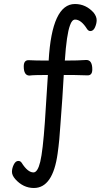

<svg xmlns="http://www.w3.org/2000/svg" viewBox="-20 -752 540 963"><path d="M149.9 190.9Q245.1 190.9 269 18.1Q278.8 -51.8 283.2 -128.9Q293.9 -266.1 299.8 -376Q362.8 -376 381.3 -375Q399.9 -374 419.9 -374Q442.9 -374 442.9 -403.8Q442.9 -451.2 413.1 -451.2Q374 -448.2 305.2 -448.2Q314 -580.1 331.1 -625Q340.8 -653.8 356.9 -653.8Q387.2 -653.8 417 -606Q423.8 -596.2 433.1 -596.2Q448.2 -596.2 456.5 -615Q464.8 -633.8 464.8 -650.9Q464.8 -668.9 450.2 -688Q411.1 -731.9 356 -731.9Q240.2 -731.9 224.1 -448.2Q153.8 -448.2 123 -450.2Q99.1 -450.2 99.1 -418.9Q99.1 -373 127.9 -373Q146 -376 220.2 -376L205.1 -140.1Q194.8 5.9 181.9 59.3Q168.9 112.8 147.9 112.8Q119.1 112.8 88.9 64.9Q83 55.2 71.8 55.2Q58.1 55.2 49.1 73.5Q40 91.8 40 109.9Q40 127 56.2 146Q96.2 190.9 149.9 190.9Z"/></svg>

Font: LXGW WenKai Mono GB Screen
Style: Regular
Weight: 400
Monospace: yes
Designer: LXGW / Fontworks Inc.
Foundry: LXGW / Fontworks Inc.
Version: Version 1.510;January 18,2025